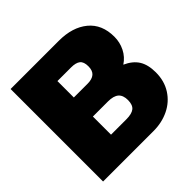

<svg xmlns="http://www.w3.org/2000/svg" viewBox="-177 -863 1026 1026"><g transform="rotate(-45 336.0 -349.5)"><path d="M40 -699H405Q507 -699 568.5 -648.5Q630 -598 630 -504Q630 -462 611.5 -425Q593 -388 558 -365Q607 -343 629.5 -307Q652 -271 652 -213Q652 -148 621 -99.5Q590 -51 537.5 -25.5Q485 0 421 0H40ZM351 -428Q385 -428 402.5 -443Q420 -458 420 -491Q420 -525 403 -538.5Q386 -552 350 -552H247V-428ZM363 -147Q404 -147 423 -162Q442 -177 442 -214Q442 -250 422.5 -267Q403 -284 361 -284H247V-147Z"/></g></svg>

Font: Prompt ExtraBold
Style: Regular
Weight: 800
Designer: Katatrad Team
Foundry: CadsonDemak
Version: Version 1.000